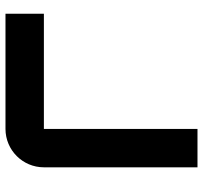

<svg xmlns="http://www.w3.org/2000/svg" viewBox="-40 -700 740 700"><g transform="rotate(90 330.0 -350.0)"><path d="M590 -140V-700H450V-140H30V0H450C527.3 0 590 -62.7 590 -140Z"/></g></svg>

Font: Abstante
Style: Regular
Weight: 500
Designer: Valerio Brotto (Silverblur_type)
Version: Version 1.000;Glyphs 3.1.2 (3151)